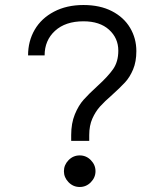

<svg xmlns="http://www.w3.org/2000/svg" viewBox="-20 -732 656 766"><path d="M264 -193Q264 -240 278.5 -275.5Q293 -311 313.5 -334Q334 -357 368 -388Q411 -427 431.5 -456.5Q452 -486 452 -530Q452 -580 415 -613.5Q378 -647 313 -647Q241 -647 199.5 -609Q158 -571 158 -511H92Q92 -568 118.5 -613.5Q145 -659 195.5 -685.5Q246 -712 313 -712Q379 -712 426.5 -687.5Q474 -663 499 -621Q524 -579 524 -528Q524 -486 511 -455Q498 -424 479 -403.5Q460 -383 428 -354Q397 -327 379 -307Q361 -287 348.5 -259Q336 -231 336 -193V-170H264ZM235 -49Q235 -74 253.5 -93Q272 -112 298 -112Q324 -112 342.5 -93Q361 -74 361 -49Q361 -24 342.5 -5Q324 14 298 14Q272 14 253.5 -5Q235 -24 235 -49Z"/></svg>

Font: Overpass Mono Light
Style: Regular
Weight: 300
Monospace: yes
Designer: Delve Withrington, Dave Bailey
Foundry: Delve Fonts
Version: Version 1.000;DELV;Overpass